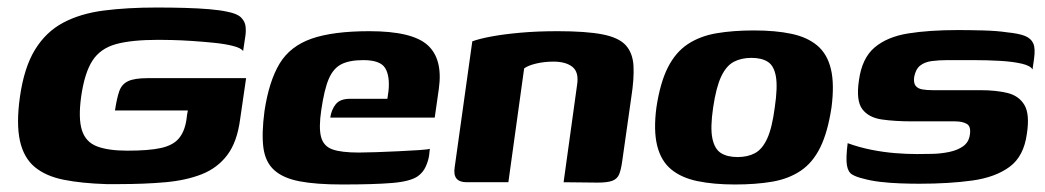

<svg xmlns="http://www.w3.org/2000/svg" viewBox="-20 -485 2782 511"><path d="M263 5Q198 3 150 -6.5Q102 -16 72.5 -40.5Q43 -65 33 -110.5Q23 -156 33 -227Q44 -305 73 -352.5Q102 -400 148 -424.5Q194 -449 256.5 -457Q319 -465 397 -465Q435 -465 471.5 -464Q508 -463 537 -460.5Q566 -458 584 -454Q611 -449 621.5 -438.5Q632 -428 633.5 -415Q635 -402 633 -389L627 -349Q622 -357 601 -362.5Q580 -368 550.5 -371Q521 -374 491 -376Q461 -378 436.5 -378.5Q412 -379 402 -379Q330 -379 288.5 -367.5Q247 -356 226 -323.5Q205 -291 196 -228Q188 -170 198 -138.5Q208 -107 238 -95.5Q268 -84 319 -84Q376 -84 408 -91Q440 -98 455.5 -116Q471 -134 476 -165Q477 -174 478 -180.5Q479 -187 480 -191H286Q291 -224 297.5 -242.5Q304 -261 321 -269Q338 -277 373 -277H635L619 -167Q611 -107 585 -72.5Q559 -38 517.5 -21.5Q476 -5 420.5 0Q365 5 296 5Q288 5 279.5 5Q271 5 263 5Z M891 6Q821 6 777 -2.5Q733 -11 709.5 -32.5Q686 -54 681 -92Q676 -130 684 -190Q696 -269 724 -315.5Q752 -362 809 -382Q866 -402 963 -402Q1077 -402 1118 -365Q1159 -328 1148 -249L1137 -172H859Q862 -193 873.5 -207.5Q885 -222 911 -222H1011L1014 -243Q1018 -283 1005 -304Q992 -325 947 -325Q910 -325 888.5 -314Q867 -303 855 -275Q843 -247 835 -192Q828 -145 834.5 -120.5Q841 -96 864.5 -87.5Q888 -79 935 -79Q952 -79 981 -80Q1010 -81 1041 -82.5Q1072 -84 1095 -85.5Q1118 -87 1124 -89L1122 -71Q1120 -57 1113 -41.5Q1106 -26 1092 -16Q1072 -2 1023.5 2Q975 6 891 6Z M1222 0Q1184 0 1190 -39L1237 -375Q1256 -382 1288.5 -388Q1321 -394 1365.5 -398Q1410 -402 1464 -402Q1540 -402 1583.5 -393.5Q1627 -385 1645.5 -364.5Q1664 -344 1666 -310Q1668 -276 1660 -225L1636 -56Q1633 -34 1628 -21.5Q1623 -9 1610 -4Q1597 1 1571 1L1480 0L1516 -260Q1521 -293 1503.5 -307Q1486 -321 1453 -321Q1429 -321 1407.5 -316Q1386 -311 1375 -303L1333 0Z M1936 6Q1879 6 1836 -3Q1793 -12 1766 -34.5Q1739 -57 1729 -97.5Q1719 -138 1727 -199Q1737 -265 1757.5 -305.5Q1778 -346 1810.5 -367.5Q1843 -389 1887 -396.5Q1931 -404 1987 -404Q2044 -404 2086.5 -395Q2129 -386 2155.5 -363.5Q2182 -341 2191.5 -301Q2201 -261 2193 -199Q2183 -133 2163 -92.5Q2143 -52 2111 -30.5Q2079 -9 2035.5 -1.5Q1992 6 1936 6ZM1943 -67Q1970 -67 1989.5 -77.5Q2009 -88 2022 -116.5Q2035 -145 2042 -199Q2050 -253 2045 -281.5Q2040 -310 2023.5 -320.5Q2007 -331 1980 -331Q1953 -331 1933 -320.5Q1913 -310 1899.5 -281.5Q1886 -253 1878 -199Q1870 -145 1876 -116.5Q1882 -88 1899 -77.5Q1916 -67 1943 -67Z M2427 4Q2403 4 2375.5 3Q2348 2 2322.5 -1Q2297 -4 2276 -10Q2259 -14 2248 -20.5Q2237 -27 2234 -45.5Q2231 -64 2236 -104Q2266 -93 2298.5 -86.5Q2331 -80 2362 -77.5Q2393 -75 2420 -75Q2439 -75 2461.5 -75.5Q2484 -76 2506 -80.5Q2528 -85 2543 -95.5Q2558 -106 2561 -125Q2565 -148 2553.5 -155Q2542 -162 2522 -162H2408Q2362 -162 2327 -167Q2292 -172 2275 -194.5Q2258 -217 2266 -271Q2274 -330 2307.5 -358.5Q2341 -387 2397 -396Q2453 -405 2530 -405Q2559 -405 2596.5 -404Q2634 -403 2660 -399Q2691 -396 2707.5 -389.5Q2724 -383 2730 -369.5Q2736 -356 2732 -328L2728 -300Q2723 -310 2699.5 -315.5Q2676 -321 2642 -323Q2608 -325 2571 -325Q2534 -325 2502 -325Q2479 -325 2460 -322.5Q2441 -320 2429 -310.5Q2417 -301 2413 -280Q2411 -264 2417 -256.5Q2423 -249 2435 -247Q2447 -245 2462 -245H2589Q2631 -245 2661.5 -237.5Q2692 -230 2706.5 -205.5Q2721 -181 2713 -129Q2705 -69 2667 -41Q2629 -13 2567.5 -4.5Q2506 4 2427 4Z"/></svg>

Font: Genos
Style: Bold Italic
Weight: 700
Italic angle: -8°
Version: Version 1.010